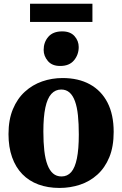

<svg xmlns="http://www.w3.org/2000/svg" viewBox="-20 -962 632 994"><path d="M24 -267.5Q24 -342 46.8 -396.8Q69.5 -451.5 108.8 -487.2Q148 -523 198.2 -540.5Q248.5 -558 304 -558Q386 -558 445.2 -525.5Q504.5 -493 536.5 -431Q568.5 -369 568.5 -279Q568.5 -203 546 -148.2Q523.5 -93.5 484.2 -58Q445 -22.5 394.5 -5.8Q344 11 288 11Q227.5 11 178.8 -7Q130 -25 95.5 -60.5Q61 -96 42.5 -148.2Q24 -200.5 24 -267.5ZM298.5 -48.5Q329 -48.5 348.8 -71.2Q368.5 -94 378.2 -142Q388 -190 388 -265.5Q388 -321.5 383.5 -364.8Q379 -408 368.2 -437.8Q357.5 -467.5 340 -483Q322.5 -498.5 297 -498.5Q266.5 -498.5 245.8 -475.8Q225 -453 214.8 -405Q204.5 -357 204.5 -281Q204.5 -224.5 209.5 -181.2Q214.5 -138 225.8 -108.5Q237 -79 254.8 -63.8Q272.5 -48.5 298.5 -48.5ZM291 -620.5Q249.5 -620.5 227.8 -646.2Q206 -672 206 -703.5Q206 -743.5 230.2 -771.5Q254.5 -799.5 301.5 -799.5H302.5Q344 -799.5 365.8 -775Q387.5 -750.5 387.5 -718.5Q387.5 -679 363.2 -649.8Q339 -620.5 292 -620.5ZM458.5 -942.5V-848.5H135.5V-942.5Z"/></svg>

Font: Merriweather 48pt Black
Style: Regular
Weight: 900
Version: Version 2.100